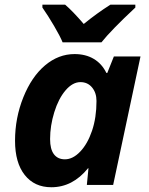

<svg xmlns="http://www.w3.org/2000/svg" viewBox="-20 -786 634 816"><path d="M160.2 -766.1H256.8Q287.6 -740.2 335.9 -684.1Q392.1 -730 449.2 -766.1H555.2V-753.9Q451.7 -657.2 411.1 -606H246.1Q235.4 -632.3 210 -675.5Q184.6 -718.8 160.2 -753.9ZM198.2 9.8Q126.5 9.8 85.2 -42.2Q43.9 -94.2 43.9 -188Q43.9 -284.7 79.1 -372.3Q114.3 -460 171.4 -508.1Q228.5 -556.2 296.9 -556.2Q344.2 -556.2 378.7 -535.6Q413.1 -515.1 432.1 -476.1H436L463.9 -545.9H577.1L460.9 0H349.1L356 -70.8H354Q288.6 9.8 198.2 9.8ZM255.9 -108.9Q289.6 -108.9 320.8 -141.6Q352.1 -174.3 371.1 -230.2Q390.1 -286.1 390.1 -356.9Q390.1 -391.6 371.3 -414.3Q352.5 -437 321.8 -437Q288.6 -437 258.5 -401.9Q228.5 -366.7 210.7 -309.1Q192.9 -251.5 192.9 -194.8Q192.9 -151.9 209.2 -130.4Q225.6 -108.9 255.9 -108.9Z"/></svg>

Font: Zoram GWebM
Style: Bold Italic
Weight: 700
Italic angle: -12°
Foundry: Ascender Corporation
Version: Version 1.000